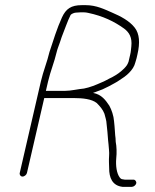

<svg xmlns="http://www.w3.org/2000/svg" viewBox="-20 -701 601 746"><path d="M509.3 11.5C511 4.5 505.5 -3 498.7 -3H464.7L453.2 -5C450.6 -5.7 448.1 -7.7 445.5 -11C433 -27.3 429.2 -57.7 431.6 -85C434 -107.5 433.3 -131.4 429.6 -150L428.9 -164C426.6 -179.8 426.7 -195.2 424.9 -212L423.1 -230C421.6 -251.4 413.5 -274.5 405 -290C390.9 -311.3 374.5 -334.3 341.5 -340L352.4 -344C361.9 -347.3 370.6 -350.7 378.7 -354L403.5 -366C417.6 -374.1 432.4 -380.8 445 -390C467.5 -403.8 498.6 -426.9 506 -459C507.9 -464.3 509.4 -469.7 510.7 -475L514.1 -490C524.5 -534.8 522 -569.4 503.9 -593C483.1 -620 449.1 -637.8 414.6 -652.5C386.6 -664.5 354.5 -681 313.2 -681H298.2C256.2 -681 236.2 -667 220.6 -633C201.3 -590.7 187.3 -544.7 172.2 -499C163.6 -461.6 147.9 -424 138.9 -385L56.7 -29C55.1 -21.9 60 -15 67.5 -15C74.9 -15 83.1 -21.9 84.7 -29L151.9 -320H266.9C301.9 -320 336.3 -316.1 355.5 -301C368 -288.7 379.7 -275.5 385.8 -259L390.6 -241C392.8 -233 393.9 -226.3 394 -221C396.2 -199.9 398.9 -177.2 400 -156L401.6 -141C402.3 -127 405.3 -110.3 403.9 -95C402.5 -78.5 403.8 -63.4 404.1 -48C403.8 -10.7 416.2 20.4 456.2 25H492.2C499.1 25 507.7 18.5 509.3 11.5ZM200 -498C202.9 -510.9 208.9 -524.7 213 -537L219.6 -557C231 -584.7 241.9 -618.7 254.4 -643C257.6 -647.3 269.1 -652 275.5 -652C282.3 -652.7 287.8 -653 291.8 -653H306.8C311.4 -653 316.6 -652.3 322.3 -651C380.6 -638.8 424 -617.4 462.2 -590C482.5 -574.9 493.9 -555 490.3 -521L488.6 -505C488.2 -500.3 487.4 -495.3 486.1 -490L479.4 -461C474.8 -449.2 472.6 -445.9 462.4 -435C447 -419.7 434.2 -411.2 415.6 -401C401 -394.5 387.7 -385.5 372.7 -380C352.4 -370.9 329.1 -361.3 306.4 -357C283.6 -355 255.9 -348 233.3 -348H158.3L166.9 -385C175.8 -423.7 191.4 -460.7 200 -498Z"/></svg>

Font: HoneyBee
Style: XLitIt
Weight: 200
Foundry: Cannot Into Space Fonts
Version: Version 0.89